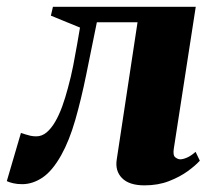

<svg xmlns="http://www.w3.org/2000/svg" viewBox="-58 -533 628 564"><path d="M452.5 -96Q449.5 -76.5 457 -70.8Q464.5 -65 471.5 -65Q479.5 -65 491.2 -70Q503 -75 516.5 -87L529 -61Q516.5 -47 493.5 -30.2Q470.5 -13.5 438.5 -1Q406.5 11.5 366.5 11.5Q321.5 11.5 300.5 -9.8Q279.5 -31 285 -65L346 -467.5H226.5Q210.5 -388.5 195.5 -314.8Q180.5 -241 163 -180.2Q145.5 -119.5 122 -77.5Q96 -31 67 -11.5Q38 8 7 8Q-8 8 -19.5 5.2Q-31 2.5 -38 -1L3.5 -142.5Q10 -140.5 16.8 -138.2Q23.5 -136 31.5 -134.2Q39.5 -132.5 48.5 -132.5Q65 -132.5 78.8 -144Q92.5 -155.5 104 -175.2Q115.5 -195 124.8 -220.5Q134 -246 141.5 -274.5Q150.5 -307 157 -340Q163.5 -373 168.5 -402.5Q173.5 -432 177 -452L91.5 -487L97.5 -513H517Z"/></svg>

Font: Merriweather 120pt Black
Style: Italic
Weight: 900
Italic angle: -7.8°
Version: Version 2.101